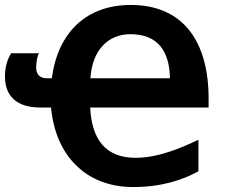

<svg xmlns="http://www.w3.org/2000/svg" viewBox="-22 -745 921 775"><path d="M506 -725C327 -725 212 -615 187 -429H168C135 -429 124 -448 124 -473C124 -494 129 -523 136 -530H23C7 -505 -2 -472 -2 -436C-2 -358 45 -311 140 -311H184C202 -115 327 10 515 10C634 10 721 -21 779 -54V-181C716 -151 620 -108 525 -108C404 -108 348 -183 342 -311H820V-348C820 -575 719 -725 506 -725ZM504 -607C614 -607 662 -540 664 -429H343C350 -543 415 -607 504 -607Z"/></svg>

Font: Noto Sans Display
Style: Bold
Weight: 700
Designer: Monotype Design Team
Foundry: Monotype Imaging Inc.
Version: Version 1.900